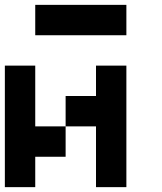

<svg xmlns="http://www.w3.org/2000/svg" viewBox="-20 -770 665 790"><path d="M125 -625V-750H500V-625ZM125 -125V0H0V-500H125V-250H250V-125ZM500 0H375V-250H250V-375H375V-500H500Z"/></svg>

Font: Tiny5
Style: Regular
Weight: 400
Designer: Stefan Schmidt
Foundry: Made with Bits'n'Picas by Kreative Software
Version: Version 1.002; ttfautohint (v1.8.4.7-5d5b)